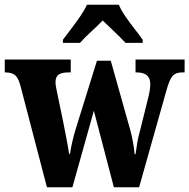

<svg xmlns="http://www.w3.org/2000/svg" viewBox="-24 -786 795 806"><path d="M61 -429Q52 -461 38 -471.5Q24 -482 -1 -482H-4V-536H273V-482H262Q236 -482 222.5 -473Q209 -464 209 -440Q209 -431 211.5 -419Q214 -407 216 -396L242 -271Q249 -235 256 -198.5Q263 -162 266 -140H270Q273 -163 280 -193Q287 -223 295 -248L383 -531H441L524 -236Q530 -214 535 -185.5Q540 -157 541 -139H545Q548 -162 552 -186Q556 -210 564 -238L600 -383Q603 -395 605 -409.5Q607 -424 607 -433Q607 -482 550 -482H545V-536H751V-482H739Q714 -482 700.5 -467Q687 -452 674 -404L560 0H454L370 -321L280 0H173ZM240 -619Q254 -638 274 -664Q294 -690 312.5 -717Q331 -744 341 -766H475Q484 -744 502.5 -717Q521 -690 541.5 -664Q562 -638 575 -619V-606H503Q494 -616 476.5 -633.5Q459 -651 439.5 -669Q420 -687 407 -700Q387 -679 357.5 -652Q328 -625 312 -606H240Z"/></svg>

Font: Noto Serif Hebrew Condensed ExtraBold
Style: Regular
Weight: 800
Width: 3
Designer: Monotype Design Team
Foundry: Monotype Imaging Inc.
Version: Version 2.004; ttfautohint (v1.8.4.7-5d5b)